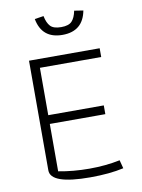

<svg xmlns="http://www.w3.org/2000/svg" viewBox="-91 -879 702 950"><g transform="rotate(-10 260.0 -404.0)"><path d="M150 -810 195 -817Q202 -782 218 -765Q234 -748 272 -748Q310 -748 326 -765Q342 -782 349 -817L394 -810Q375 -709 272 -709Q169 -709 150 -810ZM86 -61V-612H441V-568H133V-330H412V-286H133V-48Q206 -34 288 -34Q370 -34 442 -49L453 -7Q382 9 285 9Q86 9 86 -61Z"/></g></svg>

Font: Athiti Light
Style: Regular
Weight: 300
Designer: CadsonDemak Team
Foundry: CadsonDemak
Version: Version 1.033